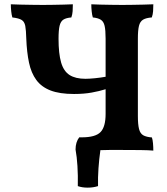

<svg xmlns="http://www.w3.org/2000/svg" viewBox="-20 -699 777 895"><path d="M342.7 168.5Q343.8 118.8 341 75Q338.3 31.3 332.2 -1.9Q332.2 -36.4 349.3 -58.8H361.2Q425.2 -58.8 448.8 -83.5Q472.3 -108.1 472.3 -167.9V-283.1Q443.5 -274 407.4 -267.5Q371.4 -260.9 325.1 -260.9Q257.8 -260.9 215.5 -277.3Q173.2 -293.6 149.3 -326.2Q125.3 -358.8 115.2 -407Q105 -455.1 102.5 -518.7Q101.5 -558.6 97.8 -578.2Q94 -597.7 81.1 -605.9Q68.1 -614.2 37.6 -617.7Q34.1 -629.4 32.3 -646.1Q30.5 -662.9 30.5 -679Q47.5 -678 74.5 -677.5Q101.6 -677 129.9 -676.5Q158.2 -676 180.3 -676Q202.3 -676 227.5 -676.5Q252.8 -677 277 -677.5Q301.2 -678 319.6 -679Q319.6 -662.3 318.6 -647.2Q317.6 -632 312.6 -617.7Q288.7 -615.7 275.8 -607.7Q262.9 -599.7 257.9 -579.2Q252.9 -558.7 252.9 -518.2Q252.9 -449.1 264.8 -408Q276.7 -367 304.3 -349.3Q331.9 -331.7 378 -331.7Q396.4 -331.7 423.3 -334.4Q450.3 -337.2 472.3 -341.2V-518.7Q472.3 -558.5 467.6 -578.5Q463 -598.6 450 -606.9Q437.1 -615.2 412.7 -617.7Q409.1 -629.4 407.4 -646.1Q405.6 -662.9 405.6 -679Q422 -678 447.5 -677.5Q473 -677 500.6 -676.5Q528.1 -676 550.2 -676Q572.7 -676 598.7 -676.5Q624.7 -677 650.2 -677.5Q675.7 -678 694.7 -679Q694.7 -662.3 693.7 -647.2Q692.7 -632 687.6 -617.7Q661.1 -615.7 647.1 -607.4Q633.1 -599.2 627.9 -578.8Q622.7 -558.5 622.7 -518.7V-158.3Q622.7 -118.5 628.2 -97.4Q633.7 -76.3 647.9 -68.3Q662.1 -60.3 688.1 -58.3Q691.7 -47.7 693.2 -30.9Q694.7 -14.1 694.7 3Q674.1 1 633.4 0.5Q592.6 0 541.9 0Q514.5 0 491.3 0Q468.1 0 448 1Q442 42.7 439 86Q436 129.2 437 168.5Q414.7 175.7 388.6 175.7Q362.5 175.7 342.7 168.5Z"/></svg>

Font: Vollkorn
Style: Regular
Weight: 400
Designer: Friedrich Althausen
Foundry: Friedrich Althausen
Version: Version 5.001